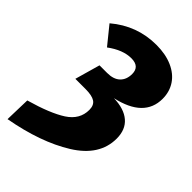

<svg xmlns="http://www.w3.org/2000/svg" viewBox="-247 -806 1017 1017"><g transform="rotate(45 261.0 -298.0)"><path d="M522 -537Q522 -398 337 -357Q415 -355 457 -319Q499 -283 499 -216Q499 -87 363 -2.5Q227 82 17 120L21 -24Q155 -62 222 -105.5Q289 -149 289 -221Q289 -256 267 -270.5Q245 -285 196 -285H120L160 -426H217Q265 -426 290 -450Q315 -474 315 -516Q315 -572 253 -572Q190 -572 121 -521L40 -621Q152 -716 297 -716Q366 -716 417 -693.5Q468 -671 495 -630.5Q522 -590 522 -537Z"/></g></svg>

Font: FiraGO Heavy
Style: Italic
Weight: 900
Italic angle: -8°
Designer: bBox Type GmbH
Foundry: bBox Type GmbH
Version: Version 1.001